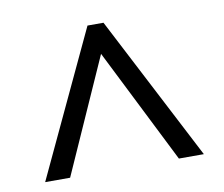

<svg xmlns="http://www.w3.org/2000/svg" viewBox="-58 -788 688 591"><g transform="rotate(-10 286.0 -493.0)"><path d="M38 -267H116L276 -626L456 -267H534L300 -719H250Z"/></g></svg>

Font: Noto Sans Bhaiksuki
Style: Regular
Weight: 400
Designer: Monotype Design Team
Foundry: Monotype Imaging Inc.
Version: Version 2.002